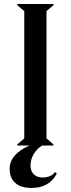

<svg xmlns="http://www.w3.org/2000/svg" viewBox="-20 -720 350 950"><path d="M64.9 -4.9 100.1 -35.2V-665L64.9 -694.8L65.9 -700.2H244.1L245.1 -694.8L210 -665V-35.2L245.1 -4.9L244.1 0H189Q164.6 13.7 147.7 41Q130.9 68.4 130.9 99.1Q130.9 126.5 147 142.3Q163.1 158.2 189 158.2Q232.4 158.2 252 131.8L261.2 138.2Q224.6 210 136.2 210Q83.5 210 55.7 185.3Q27.8 160.6 27.8 115.2Q27.8 43.5 126 0H65.9Z"/></svg>

Font: Tiffany Gothic CC
Style: Regular
Weight: 400
Designer: indestructible type*
Foundry: Cowboy Collective
Version: Version 1.000